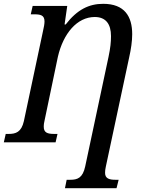

<svg xmlns="http://www.w3.org/2000/svg" viewBox="-39 -745 750 1005"><path d="M301 240H571L582 196H565C534 196 511 190 511 160C511 152 512 138 515 127L637 -444C647 -488 653 -530 653 -566C653 -659 613 -725 501 -725C427 -725 365 -695 305 -617H299L313 -714H132L122 -670H141C172 -670 194 -666 194 -633C194 -620 191 -604 186 -582L86 -111C73 -53 43 -44 7 -44H-9L-19 0H252L262 -44H245C210 -44 189 -50 190 -84C190 -90 191 -102 194 -113L264 -448C292 -569 364 -656 457 -656C515 -656 542 -619 542 -556C542 -524 539 -495 529 -447L407 126C394 187 366 196 329 196H310Z"/></svg>

Font: Noto Serif Condensed Medium
Style: Italic
Weight: 500
Width: 3
Italic angle: -12°
Designer: Monotype Design Team
Foundry: Monotype Imaging Inc.
Version: Version 2.013